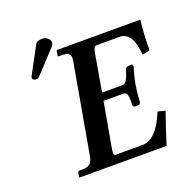

<svg xmlns="http://www.w3.org/2000/svg" viewBox="-129 -848 956 972"><g transform="rotate(-20 349.5 -362.5)"><path d="M137.2 0 134.8 -2 139.2 -23.9Q140.1 -32.7 147.9 -33.2H161.1Q189.9 -33.2 203.4 -43.2Q216.8 -53.2 222.2 -77.1L309.1 -568.8Q310.1 -575.7 310.1 -581.5Q310.1 -598.6 299.3 -605.7Q288.6 -612.8 264.2 -612.8H250Q242.2 -612.8 244.1 -621.1L248 -644L251 -646H699.2Q690.4 -570.8 689.9 -483.9L649.9 -475.1Q640.1 -600.1 570.8 -600.1H445.8Q432.6 -600.1 426.8 -570.8L391.1 -365.2H499Q515.1 -365.2 524.7 -381.6Q534.2 -397.9 545.9 -436Q545.9 -439 551 -442.9Q556.2 -446.8 563 -446.8H583L586.9 -437Q570.8 -383.8 564 -344.2Q557.1 -302.2 554.2 -251L546.9 -242.2H526.9Q520 -242.2 516.1 -245.6Q512.2 -249 513.2 -252Q514.2 -270.5 513.7 -280.3Q513.7 -322.8 492.2 -323.2H383.8L339.8 -75.2Q338.4 -65.9 338.4 -59.1Q338.4 -46.4 348.1 -45.9H495.1Q533.2 -45.9 566.2 -83Q599.1 -120.1 622.1 -179.2L662.1 -168.9Q627.9 -73.7 606 0ZM199.2 -725.1Q214.4 -725.1 227.3 -715.1Q240.2 -705.1 240.2 -691.9V-688Q238.3 -678.2 231 -670.9L118.2 -548.8Q112.3 -542 100.1 -542Q94.2 -542 88.1 -545.9Q82 -549.8 82 -555.2Q82 -561 85 -566.9L162.1 -710Q170.4 -725.1 199.2 -725.1Z"/></g></svg>

Font: Linux Libertine O
Style: Semibold Italic
Weight: 600
Italic angle: -11.5°
Designer: Philipp H. Poll
Foundry: Philipp H. Poll
Version: Version 5.1.2